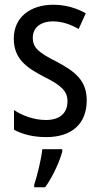

<svg xmlns="http://www.w3.org/2000/svg" viewBox="-20 -567 421 808"><path d="M345 -145C345 -228 296 -266 219 -307C144 -345 118 -365 118 -408C118 -450 150 -477 203 -477C241 -477 278 -464 311 -445L341 -511C300 -534 255 -547 204 -547C105 -547 38 -492 38 -405C38 -321 89 -283 167 -243C240 -207 264 -182 264 -141C264 -92 233 -62 173 -62C123 -62 72 -81 39 -104V-21C72 -3 117 10 175 10C281 10 345 -45 345 -145ZM242 71V61H158C154 102 136 175 124 210V221H170C200 180 230 116 242 71Z"/></svg>

Font: Noto Sans Lao Looped Condensed
Style: Regular
Weight: 400
Width: 3
Designer: Mark Frömberg, Ben Mitchell
Foundry: The Fontpad Ltd
Version: Version 1.003